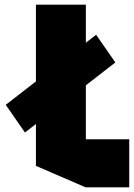

<svg xmlns="http://www.w3.org/2000/svg" viewBox="-20 -803 574 823"><path d="M87 -235 5 -353V-354L392 -654L474 -536V-535ZM347 0 134 -92V-783H348V0ZM348 0V-206H534V0Z"/></svg>

Font: Foldit ExtraBold
Style: Regular
Weight: 800
Version: Version 1.003